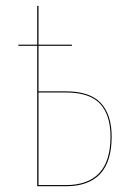

<svg xmlns="http://www.w3.org/2000/svg" viewBox="-20 -645 451 665"><path d="M207.5 -328.6Q291.5 -328.6 329.1 -288.3Q366.7 -248 366.7 -171.4Q366.7 0 208 0H108.9V-486.3H43.5V-490.2H108.9V-624.5H113.3V-490.2H229V-486.3H113.3V-328.6ZM208 -3.9Q362.8 -3.9 362.8 -171.4Q362.8 -246.6 326.7 -285.6Q290.5 -324.7 208 -324.7H113.3V-3.9Z"/></svg>

Font: Fira Sans Compressed Four
Style: Regular
Weight: 100
Width: 1
Designer: Carrois Corporate & Edenspiekermann AG
Foundry: Carrois Corporate GbR & Edenspiekermann AG
Version: Version 4.203;PS 004.203;hotconv 1.0.88;makeotf.lib2.5.64775